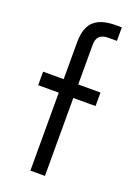

<svg xmlns="http://www.w3.org/2000/svg" viewBox="-144 -809 614 868"><g transform="rotate(20 163.0 -375.0)"><path d="M119 0V-375H20V-440H119V-617Q119 -664 133.5 -693Q148 -722 178.5 -736Q209 -750 256 -750H286V-685H246Q217 -685 203 -672Q189 -659 189 -630V-440H296V-375H189V0Z"/></g></svg>

Font: Teachers
Style: Regular
Weight: 400
Designer: Alfredo Marco Pradil, Chank Diesel
Version: Version 1.001